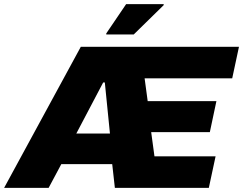

<svg xmlns="http://www.w3.org/2000/svg" viewBox="-73 -916 1185 936"><path d="M-53 0 321 -688H1092L1059 -534H632L647 -423H982L950 -272H664L680 -154H978L945 0H487L474 -116H226L164 0ZM299 -265H463L438 -514H430ZM445 -748V-753L542 -896H725V-891L579 -748Z"/></svg>

Font: Saira SemiExpanded ExtraBold
Style: Italic
Weight: 800
Width: 6
Italic angle: -12°
Designer: Hector Gatti with collaboration of the Omnibus-Type team
Foundry: Omnibus-Type
Version: Version 1.101